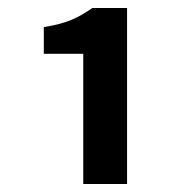

<svg xmlns="http://www.w3.org/2000/svg" viewBox="-20 -894 464 482"><path d="M90 -759H189V-432H299V-874H212C176 -849 147 -835 90 -826Z"/></svg>

Font: Spoqa Han Sans Neo Bold
Style: Bold
Weight: 700
Designer: [Spoqa Han Sans Neo] Dong-huui Kim  Younghwa Kang  Yujin Lee  [Noto Sans] Ryoko NISHIZUKA  (kana & ideographs); Paul D. 
Foundry: Spoqa (http://www.spoqa-han-sans.com)
Version: Version 1.100;hotconv 1.0.109;makeotfexe 2.5.65596